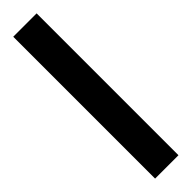

<svg xmlns="http://www.w3.org/2000/svg" viewBox="12 -177 428 428"><g transform="rotate(45 225.5 37.0)"><path d="M449.2 73.7H2V0H449.2Z"/></g></svg>

Font: RobotoInd
Style: Regular
Weight: 400
Designer: Google
Version: Version 2.001101; 2014